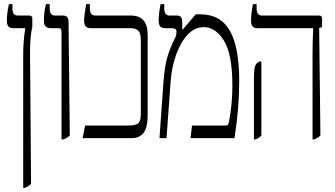

<svg xmlns="http://www.w3.org/2000/svg" viewBox="-20 -667 1618 927"><path d="M92 -405Q92 -468 102 -530V-531H44Q27 -531 20 -540Q13 -549 13 -569Q13 -600 23 -647H40V-627Q40 -592 65 -592H121Q136 -592 136 -578V-537Q125 -493 125 -413L130 221Q119 232 100 240H92Z M277 -509Q277 -522 274 -526.5Q271 -531 261 -531H225Q192 -531 192 -566Q192 -611 202 -647H220V-627Q220 -592 245 -592H283Q299 -592 305 -584Q311 -576 311 -558L317 -13Q303 1 286 6H277Z M391 -61H601Q637 -61 648.5 -73Q660 -85 660 -120V-474Q660 -506 648 -518.5Q636 -531 609 -531H418Q401 -531 393.5 -540Q386 -549 386 -568Q386 -592 396 -647H414V-627Q414 -592 439 -592H611Q652 -592 672.5 -569Q693 -546 693 -498V-111Q693 -52 673.5 -26Q654 0 615 0H379Z M769 -267Q775 -351 789 -395Q803 -439 823 -479Q829 -490 830.5 -497Q832 -504 832 -517Q832 -531 807 -531H777Q760 -531 753 -540Q746 -549 746 -569Q746 -598 755 -647H773V-627Q773 -592 798 -592H834Q848 -592 854 -584Q860 -576 860 -559V-525L862 -524L925 -598H947Q1044 -598 1089.5 -519Q1135 -440 1135 -276Q1135 -143 1112 0H900L907 -61H1069Q1078 -61 1080.5 -64.5Q1083 -68 1086 -81Q1102 -166 1102 -255Q1102 -403 1062 -469.5Q1022 -536 963 -536Q920 -536 885.5 -499Q851 -462 830 -402Q809 -342 804 -275L784 0H750Z M1489 -402Q1489 -461 1492 -530V-531H1223Q1206 -531 1199 -540Q1192 -549 1192 -569Q1192 -598 1201 -647H1219V-627Q1219 -592 1244 -592H1520Q1535 -592 1535 -578V-536L1521 -532L1527 -13Q1517 -2 1497 6H1489ZM1206 -294Q1206 -325 1210 -341.5Q1214 -358 1223 -364L1236 -372L1242 -366V-13Q1231 0 1214 6H1206Z"/></svg>

Font: Noto Serif Hebrew CondLight
Style: Regular
Weight: 300
Width: 3
Designer: Monotype Design Team
Foundry: Monotype Imaging Inc.
Version: Version 1.000